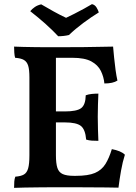

<svg xmlns="http://www.w3.org/2000/svg" viewBox="-20 -904 655 927"><path d="M48 -679Q66 -678 92.5 -677.5Q119 -677 148.5 -676.5Q178 -676 205 -676Q232 -676 250 -676V-155Q250 -115 257 -93.5Q264 -72 283 -63.5Q302 -55 337 -55L323 0Q295 0 256 0Q217 0 176 0.5Q135 1 100.5 1.5Q66 2 48 3Q48 -14 49 -27.5Q50 -41 54 -51Q81 -53 95.5 -61.5Q110 -70 116 -91.5Q122 -113 122 -154V-530Q122 -568 116 -587Q110 -606 95.5 -614.5Q81 -623 53 -625Q50 -635 49 -650.5Q48 -666 48 -679ZM520 -184Q541 -180 557 -173.5Q573 -167 583 -157Q572 -123 564.5 -80.5Q557 -38 552 2Q530 1 493 1Q456 1 412 0.5Q368 0 323 0L337 -55H346Q406 -55 438.5 -69Q471 -83 489 -112Q507 -141 520 -184ZM455 -452Q454 -428 453 -399.5Q452 -371 452 -341Q452 -310 453 -279Q454 -248 455 -224Q437 -224 423 -225Q409 -226 396 -230Q392 -279 370.5 -296Q349 -313 293 -313H226V-366H293Q351 -366 372 -382Q393 -398 394 -444Q408 -449 423.5 -450.5Q439 -452 455 -452ZM526 -679Q528 -656 531 -625.5Q534 -595 538 -566Q542 -537 547 -515Q536 -508 520.5 -504.5Q505 -501 484 -501Q481 -533 467 -561.5Q453 -590 421 -607.5Q389 -625 329 -625H221L247 -676Q324 -676 379 -676.5Q434 -677 470 -678Q506 -679 526 -679ZM261 -729Q235 -757 201 -787.5Q167 -818 126 -850Q135 -861 148 -870Q161 -879 179 -883Q206 -867 238.5 -849Q271 -831 299 -818Q314 -825 338 -837Q362 -849 385.5 -862Q409 -875 424 -884Q438 -881 446 -868Q454 -855 457 -844Q421 -822 382 -793Q343 -764 313 -735Q301 -732 287.5 -730.5Q274 -729 261 -729Z"/></svg>

Font: Vollkorn SemiBold
Style: Regular
Weight: 600
Designer: Friedrich Althausen
Foundry: Friedrich Althausen
Version: Version 5.000